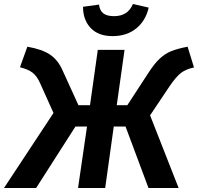

<svg xmlns="http://www.w3.org/2000/svg" viewBox="-57 -942 992 962"><path d="M915 -604Q876 -596 851 -577.5Q826 -559 792 -509L695 -364L838 0H687L572 -308H513L470 0H334L379 -308H321L124 0H-37L211 -376L144 -525Q128 -561 106 -578Q84 -595 43 -605L80 -708Q155 -695 195 -667.5Q235 -640 258 -586L336 -415H394L433 -692H567L528 -415H581L686 -576Q717 -624 743.5 -648.5Q770 -673 800.5 -685.5Q831 -698 883 -708ZM359 -908 439 -919Q443 -888 461.5 -874.5Q480 -861 514 -861Q584 -861 609 -922L688 -904Q673 -838 625.5 -799.5Q578 -761 507 -761Q436 -761 397.5 -801.5Q359 -842 359 -908Z"/></svg>

Font: Fira Sans SemiBold
Style: Italic
Weight: 600
Italic angle: -8°
Designer: bBox Type GmbH & Carrois Corporate GbR & Edenspiekermann AG
Foundry: bBox Type GmbH & Carrois Corporate GbR & Edenspiekermann AG
Version: Version 4.301